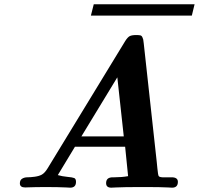

<svg xmlns="http://www.w3.org/2000/svg" viewBox="-20 -867 919 887"><path d="M71.8 -20Q71.8 -35.2 82.3 -41.5Q92.8 -47.9 106.4 -47.9Q120.1 -47.9 140.1 -50.5Q160.2 -53.2 172.9 -60.1Q187 -67.9 200.2 -89.8L558.1 -676.8Q569.3 -694.8 579.1 -700Q588.9 -705.1 609.9 -705.1Q622.1 -705.1 628.4 -703.6Q634.8 -702.1 637.9 -694.6Q641.1 -687 641.6 -684.6Q642.1 -682.1 644 -667L704.1 -119.1Q705.1 -106.9 707 -89.8Q710 -59.1 712.9 -54Q715.8 -48.8 730 -47.9Q733.9 -47.9 735.8 -47.9H772.9Q801.8 -47.9 801.8 -26.9Q801.8 0 774.9 0Q772 0 756.6 -1Q741.2 -2 714.1 -2.4Q687 -2.9 655.8 -2.9H626Q590.8 -2.9 561.5 -2.4Q532.2 -2 515.1 -1Q498 0 494.1 0Q470.2 0 470.2 -21Q470.2 -47.9 501 -47.9H508.8Q542 -47.9 571.8 -53.2L558.1 -189H326.2L247.1 -58.1Q267.1 -52.2 291 -50Q314.9 -47.9 323 -44.4Q331.1 -41 331.1 -26.9Q331.1 0 304.2 0Q301.3 0 286.1 -1Q271 -2 244.4 -2.4Q217.8 -2.9 188 -2.9Q164.1 -2.9 143.1 -2.4Q122.1 -2 110.1 -1.5Q98.1 -1 96.2 -1Q71.8 -1 71.8 -20ZM356 -236.8H551.8L522 -509.8ZM399.9 -794.9 413.1 -847.2H878.9L866.2 -794.9Z"/></svg>

Font: CMU Serif
Style: BoldItalic
Weight: 700
Italic angle: -14.04°
Version: Version 0.7.0